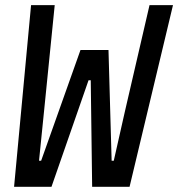

<svg xmlns="http://www.w3.org/2000/svg" viewBox="-20 -718 685 738"><path d="M177.9 0 320.3 -409.4H328.8L334.2 0H478L644.9 -698.2H554.7L460.2 -290.1L417.3 -100.1H409.1L397 -525.9H289.4L138.1 -100.1H130L149.9 -296.5L190.3 -698.2H99.4L34.1 0Z"/></svg>

Font: Margiela Mono Italic Medium It
Style: Regular
Weight: 500
Designer: Mike Abbink, Paul van der Laan, Pieter van Rosmalen
Foundry: Bold Monday
Version: Version 2.003 2021